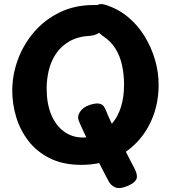

<svg xmlns="http://www.w3.org/2000/svg" viewBox="-20 -809 847 955"><path d="M477 -783Q496 -782 509.5 -771.5Q523 -761 523 -745Q523 -718 512 -693Q501 -668 480.5 -651Q460 -634 430 -631Q368 -628 325.5 -603.5Q283 -579 258 -541Q233 -503 222.5 -458.5Q212 -414 212 -370Q212 -294 234.5 -239.5Q257 -185 298 -155Q339 -125 392 -125Q435 -125 472 -143Q509 -161 537.5 -194.5Q566 -228 581.5 -276.5Q597 -325 597 -387Q597 -439 587 -484.5Q577 -530 555 -566Q533 -602 496 -627Q469 -645 458.5 -666Q448 -687 445.5 -708.5Q443 -730 443 -748Q443 -764 458.5 -779Q474 -794 501 -786Q564 -767 613.5 -727Q663 -687 697.5 -631.5Q732 -576 750.5 -513.5Q769 -451 769 -388Q769 -303 741.5 -230.5Q714 -158 663 -103.5Q612 -49 541.5 -19Q471 11 384 11Q294 11 228.5 -21.5Q163 -54 121.5 -108Q80 -162 60.5 -227Q41 -292 41 -358Q41 -436 68.5 -511.5Q96 -587 148.5 -648.5Q201 -710 276 -747Q351 -784 446 -784Q454 -784 462 -784Q470 -784 477 -783ZM372 -208Q363 -230 378 -253Q393 -276 426 -287Q457 -297 473.5 -293.5Q490 -290 497 -279Q504 -268 508 -257Q518 -232 532 -202.5Q546 -173 562.5 -140.5Q579 -108 595 -76.5Q611 -45 625.5 -16Q640 13 652 35Q667 67 657 85Q647 103 612 117Q576 132 553.5 123Q531 114 519 90Q508 69 493 40.5Q478 12 462 -20Q446 -52 429.5 -85Q413 -118 398 -149.5Q383 -181 372 -208Z"/></svg>

Font: Playpen Sans
Style: Bold
Weight: 700
Designer: Laura Meseguer, Veronika Burian, José Scaglione
Foundry: TypeTogether
Version: Version 1.001